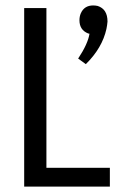

<svg xmlns="http://www.w3.org/2000/svg" viewBox="-20 -689 436 709"><path d="M385.7 0V-69.3H151.4V-659.2H69.3V0ZM377 -609.4Q377 -655.3 340.8 -667Q332 -668.9 324.2 -668.9Q291 -668.9 278.3 -639.6Q273.4 -627.9 273.4 -614.3Q273.4 -578.1 305.7 -565.4Q308.6 -564.5 310.5 -564.5Q304.7 -527.3 268.6 -472.7L296.9 -452.1Q357.4 -511.7 373 -582Q376 -596.7 377 -609.4Z"/></svg>

Font: Yaldevi Colombo Medium
Style: Regular
Weight: 500
Designer: Sol Matas, Denzil Rajitha, Kosala Senevirathne and Pathum Egodawatta
Foundry: Mooniak
Version: Version 1.020 ; ttfautohint (v1.6)